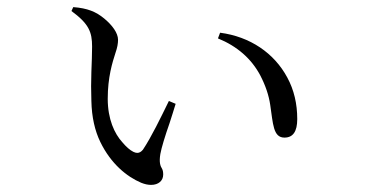

<svg xmlns="http://www.w3.org/2000/svg" viewBox="-20 -516 1040 540"><path d="M237 -232C236 -260 236 -287 237 -314C238 -341 239 -364 239 -385C239 -426 230 -449 181 -485L186 -496C226 -493 250 -483 273 -464C296 -445 312 -423 312 -404C312 -394 310 -382 305 -368C296 -340 283 -299 283 -238C283 -181 302 -140 324 -116C335 -103 345 -94 355 -89C359 -87 363 -86 366 -86C372 -86 377 -89 382 -95C406 -131 432 -185 455 -232L474 -224C469 -207 463 -189 457 -170C444 -133 434 -100 431 -83C427 -59 431 -49 436 -41C438 -37 439 -32 439 -25C439 -8 426 4 405 4C396 4 387 2 377 -2C337 -19 292 -55 262 -117C247 -148 238 -186 237 -232ZM712 -304C687 -351 647 -386 593 -408L599 -424C683 -413 751 -367 788 -298C807 -263 816 -224 816 -181C816 -146 804 -129 780 -129C748 -129 748 -168 740 -221C736 -248 727 -275 712 -304Z"/></svg>

Font: CJK Symbols
Style: Regular
Weight: 400
Designer: Ryoko NISHIZUKA 西塚涼子 (kana & ideographs); Frank Grießhammer (serif-style Latin); Paul D. Hunt (sans serif–style Latin); 
Foundry: Unicode
Version: Version 2.000;hotconv 1.1.0;makeotfexe 2.6.0